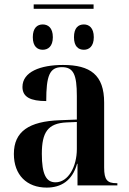

<svg xmlns="http://www.w3.org/2000/svg" viewBox="-20 -842 586 872"><path d="M133 -802H405V-822H133ZM174 -616C198 -616 220 -631 220 -673C220 -716 198 -731 174 -731C150 -731 129 -716 129 -673C129 -631 150 -616 174 -616ZM361 -616C384 -616 406 -631 406 -673C406 -716 384 -731 361 -731C336 -731 316 -716 316 -673C316 -631 336 -616 361 -616ZM192 10C256 10 308 -20 330 -98H332V0H513V-10H509C467 -10 453 -25 453 -81V-376C453 -502 390 -547 266 -547C164 -547 82 -516 82 -447C82 -401 119 -383 190 -383C190 -498 205 -537 261 -537C314 -537 329 -503 329 -406V-299L252 -296C112 -291 43 -245 43 -143C43 -47 102 10 192 10ZM232 -14C190 -14 170 -50 170 -143C170 -241 197 -282 282 -286L329 -288V-165C329 -85 290 -14 232 -14Z"/></svg>

Font: Noto Serif Display SemiCondensed SemiBold
Style: Regular
Weight: 600
Width: 4
Designer: Monotype Design Team
Foundry: Monotype Imaging Inc.
Version: Version 2.009